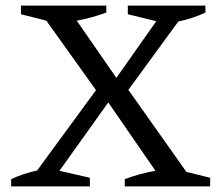

<svg xmlns="http://www.w3.org/2000/svg" viewBox="-20 -668 798 688"><path d="M20 0V-26Q65 -47 113 -57L324 -345L146 -594L55 -617V-648H361V-623Q310 -604 255 -594L397 -389L540 -592L438 -617V-648H716V-623Q669 -601 619 -591L440 -346L648 -52L733 -31V0H427V-26Q480 -46 537 -56L368 -301L193 -56L302 -31V0Z"/></svg>

Font: Piazzolla
Style: Regular
Weight: 400
Designer: Juan Pablo del Peral
Foundry: Huerta Tipografica
Version: Version 1.330